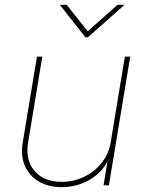

<svg xmlns="http://www.w3.org/2000/svg" viewBox="-20 -776 611 804"><path d="M238.3 7.8Q182.6 7.8 142.6 -15.9Q102.5 -39.6 84.2 -81.8Q65.9 -124 75.2 -179.7L134.8 -539.1H157.2L97.7 -179.7Q85.4 -105.5 124.8 -60.1Q164.1 -14.6 238.3 -14.6Q289.1 -14.6 332.8 -35.9Q376.5 -57.1 406 -94.5Q435.5 -131.8 443.4 -179.7L502.9 -539.1H525.4L436 0H413.6L433.1 -117.2H439Q410.6 -54.7 355.7 -23.4Q300.8 7.8 238.3 7.8ZM259.3 -755.9 347.2 -645 472.2 -755.9H499.5L499 -753.4L347.7 -619.6H337.9L232.4 -753.4V-755.9Z"/></svg>

Font: Inter 18pt Thin
Style: Italic
Weight: 250
Italic angle: -9.3988°
Version: Version 4.001;git-66647c0bb